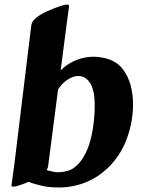

<svg xmlns="http://www.w3.org/2000/svg" viewBox="-20 -821 621 847"><path d="M472.7 -554.7Q503.4 -541 523.9 -513.2Q544.4 -485.4 554.9 -449.2Q565.4 -413.1 566.7 -371.1Q567.9 -329.1 560.5 -287.1Q553.2 -245.1 538.1 -205.3Q522.9 -165.5 501 -133.8Q476.1 -98.1 448.2 -73.2Q420.4 -48.3 390.9 -32.2Q361.3 -16.1 331.3 -7.3Q301.3 1.5 272.5 4.4H269.5H268.1Q258.3 5.9 249 5.9H243.7H242.2H238.8Q200.2 6.3 166.5 -1Q132.8 -8.3 106.4 -19Q93.3 -13.2 79.3 -8.1Q65.4 -2.9 54.4 0Q43.5 2.9 36.6 2.2Q29.8 1.5 30.8 -4.4L43.5 -97.7L116.7 -698.7Q117.7 -705.1 118.2 -708.5Q118.7 -710.4 118.7 -711.9Q121.1 -728 141.4 -743.9Q161.6 -759.8 190.4 -772.5Q205.1 -778.8 221.9 -785.4Q238.8 -792 252.9 -796.4Q267.1 -800.8 276.4 -800.8Q285.6 -800.8 284.7 -793.9L272 -698.7L247.6 -510.3Q272.5 -535.2 301.5 -549.3Q330.6 -563.5 360.4 -568.1Q390.1 -572.8 419.2 -568.8Q448.2 -564.9 472.7 -554.7ZM373.5 -183.6Q383.8 -216.3 389.2 -250Q394.5 -283.7 396.5 -314.2Q398.4 -344.7 397.5 -369.9Q396.5 -395 393.6 -410.6Q386.2 -446.3 371.1 -463.6Q356 -481 337.4 -484.6Q318.8 -488.3 299.6 -480.7Q280.3 -473.1 264.2 -459Q256.8 -452.6 250 -444.8Q243.2 -437 236.3 -427.2L193.8 -99.6Q193.4 -94.2 192.4 -89.8Q191.9 -87.9 191.9 -86.4Q191.4 -79.6 185.5 -70.8Q202.1 -65.9 214.4 -63.5Q226.6 -61 239.3 -61V-61.5H240.7Q250 -61.5 260.3 -63.2Q270.5 -64.9 283.7 -68.8Q300.3 -75.2 314 -86.7Q327.6 -98.1 338.6 -113.3Q349.6 -128.4 358.2 -146.2Q366.7 -164.1 373.5 -183.6Z"/></svg>

Font: Brush Lettering One
Style: Bold Italic
Weight: 400
Italic angle: -7°
Designer: Eben Sorkin
Foundry: Eben Sorkin
Version: Version 1.001